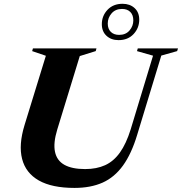

<svg xmlns="http://www.w3.org/2000/svg" viewBox="-20 -954 936 988"><path d="M274.5 -287Q253.5 -218 263 -172.8Q272.5 -127.5 311.5 -105.8Q350.5 -84 418 -84Q477 -84 521 -104Q565 -124 597.2 -169.2Q629.5 -214.5 652.5 -288.5L767.5 -667.5L685 -691L689 -705H896L891.5 -691L810 -668L686 -260.5Q656.5 -162.5 612.8 -102Q569 -41.5 507.8 -14.2Q446.5 13 363.5 13Q247.5 13 180 -25.2Q112.5 -63.5 93.8 -136Q75 -208.5 106.5 -311L216 -667L145.5 -691L149.5 -705H476.5L472.5 -691L390.5 -665.5ZM610.5 -934.5Q648.5 -934.5 672.5 -912.5Q696.5 -890.5 696.5 -853Q696.5 -810 667.5 -778.8Q638.5 -747.5 590 -747.5Q552 -747.5 528 -769.8Q504 -792 504 -829.5Q504 -872.5 533.2 -903.5Q562.5 -934.5 610.5 -934.5ZM593 -774.5Q627 -774.5 646.5 -797.2Q666 -820 666 -849Q666 -877 650.5 -892.5Q635 -908 608 -908Q574 -908 554.2 -885.2Q534.5 -862.5 534.5 -833Q534.5 -805.5 550.2 -790Q566 -774.5 593 -774.5Z"/></svg>

Font: Newsreader 60pt
Style: Bold Italic
Weight: 700
Italic angle: -17°
Designer: Hugues Gentile
Foundry: Production Type
Version: Version 1.003